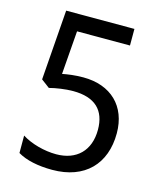

<svg xmlns="http://www.w3.org/2000/svg" viewBox="-109 -793 739 883"><g transform="rotate(15 260.0 -352.0)"><path d="M252 -438C213 -438 178 -433 153 -428L169 -635H421V-714H96L71 -380L111 -350C141 -358 187 -365 223 -365C328 -365 379 -315 379 -222C379 -123 319 -64 222 -64C166 -64 102 -81 58 -109V-26C98 -2 156 10 223 10C378 10 467 -83 467 -229C467 -358 384 -438 252 -438Z"/></g></svg>

Font: Noto Sans Gujarati UI SemiCondensed
Style: Regular
Weight: 400
Width: 4
Designer: Jelle Bosma - Monotype Design Team, Universal Thirst
Foundry: Monotype Imaging Inc.
Version: Version 2.106